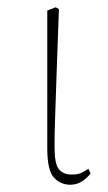

<svg xmlns="http://www.w3.org/2000/svg" viewBox="-20 -495 297 528"><path d="M173 13Q146 13 128 -7Q110 -27 110 -87V-466L133 -475L142 -470Q139 -389 137 -330.5Q135 -272 133.5 -229.5Q132 -187 131 -154Q130 -121 130 -90Q130 -44 142 -29.5Q154 -15 177 -15Q194 -15 203.5 -19.5Q213 -24 223 -31L229 -18Q222 -8 207.5 2.5Q193 13 173 13Z"/></svg>

Font: Source Serif 4 ExtraLight
Style: Regular
Weight: 200
Designer: Frank Grießhammer
Foundry: Adobe
Version: Version 4.005;hotconv 1.1.0;makeotfexe 2.6.0